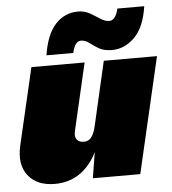

<svg xmlns="http://www.w3.org/2000/svg" viewBox="-52 -769 743 827"><g transform="rotate(-5 319.0 -355.5)"><path d="M153 10Q75 10 37 -38.5Q-1 -87 18 -169L95 -500H325L258 -210Q252 -185 262 -172.5Q272 -160 292 -160Q314 -160 326 -177Q338 -194 345 -226L408 -500H638L522 0H317L335 -112Q307 -54 260.5 -22Q214 10 153 10ZM602 -719Q589 -629 545.5 -586Q502 -543 448 -543Q413 -543 391 -556Q369 -569 352.5 -582Q336 -595 317 -595Q303 -595 294 -581.5Q285 -568 280 -545H164Q178 -635 218 -678Q258 -721 316 -721Q344 -721 366.5 -708Q389 -695 408.5 -682Q428 -669 447 -669Q474 -669 486 -719Z"/></g></svg>

Font: Work Sans Black
Style: Italic
Weight: 900
Italic angle: -13°
Designer: Wei Huang
Foundry: Wei Huang
Version: Version 2.009; ttfautohint (v1.8.3)